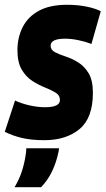

<svg xmlns="http://www.w3.org/2000/svg" viewBox="-47 -577 442 804"><path d="M-27 -25 16 -156Q41 -144 75.5 -136Q110 -128 142 -128Q204 -128 204 -158Q204 -178 186 -189Q168 -200 141.5 -210.5Q115 -221 88.5 -238Q62 -255 44 -285.5Q26 -316 26 -367Q26 -420 48 -463.5Q70 -507 116 -532Q162 -557 234 -557Q277 -557 314.5 -549.5Q352 -542 375 -530L336 -393Q310 -403 280.5 -409Q251 -415 226 -415Q165 -415 165 -386Q165 -368 183 -358.5Q201 -349 227.5 -340.5Q254 -332 280 -316Q306 -300 324 -270.5Q342 -241 342 -188Q342 -83 286 -36.5Q230 10 139 10Q83 10 44 0.5Q5 -9 -27 -25ZM63 44H200Q200 50 198 59Q189 103 171 140.5Q153 178 125 207H14Q34 173 44.5 140.5Q55 108 60 75Q63 60 63 44Z"/></svg>

Font: Georama Condensed ExtraBold
Style: Italic
Weight: 800
Width: 3
Italic angle: -9°
Designer: Jean-Baptiste Levee
Foundry: Production Type
Version: Version 1.000